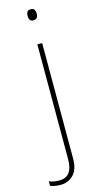

<svg xmlns="http://www.w3.org/2000/svg" viewBox="-192 -761 533 1040"><g transform="rotate(-15 75.0 -240.5)"><path d="M74 -690Q74 -659 98 -659Q125 -659 125 -690Q125 -702 120 -711.5Q115 -721 98 -721Q74 -721 74 -690ZM11 240Q53 240 82.5 210.5Q112 181 112 120V-528H85V116Q85 215 11 215Q-4 215 -18.5 213Q-33 211 -47 204V230Q-22 240 11 240Z"/></g></svg>

Font: Noto Sans Display Thin
Style: Regular
Weight: 250
Designer: Monotype Design Team
Foundry: Monotype Imaging Inc.
Version: Version 1.900